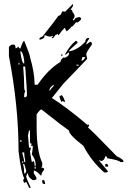

<svg xmlns="http://www.w3.org/2000/svg" viewBox="-20 -884 644 934"><path d="M408.2 -699.2H413.1V-694.3Q399.4 -676.8 399.4 -667L418 -680.7Q426.8 -679.7 426.8 -671.9V-667Q399.4 -628.9 399.4 -620.1L404.3 -597.7L288.1 -476.6L232.4 -407.2Q302.7 -363.3 404.3 -277.3H413.1V-272.5L408.2 -262.7Q414.1 -262.7 547.9 -124Q580.1 -108.4 580.1 -100.6V-95.7H566.4Q556.6 -105.5 501 -114.3Q501 -124 492.2 -124Q487.3 -100.6 468.8 -100.6Q468.8 -105.5 463.9 -105.5V-100.6L505.9 -49.8L497.1 -44.9H487.3Q423.8 -100.6 385.7 -174.8Q315.4 -228.5 315.4 -249Q292 -264.6 181.6 -351.6Q174.8 -351.6 158.2 -328.1V-267.6Q158.2 -149.4 185.5 -91.8V-77.1L181.6 -68.4Q195.3 -68.4 195.3 -58.6Q181.6 -43.9 181.6 -31.2H176.8Q158.2 -52.7 144.5 -54.7V-40Q158.2 -22.5 158.2 -12.7L148.4 -7.8H139.6Q116.2 -21.5 116.2 -40H111.3Q111.3 -35.2 107.4 -26.4Q107.4 -17.6 129.9 29.3H121.1Q121.1 25.4 107.4 1L97.7 5.9Q92.8 -2.9 92.8 -7.8L97.7 -17.6Q84 -39.1 70.3 -147.5Q70.3 -368.2 23.4 -611.3V-653.3Q23.4 -659.2 37.1 -667H46.9Q55.7 -667 55.7 -648.4Q58.6 -648.4 70.3 -657.2Q71.3 -648.4 79.1 -648.4Q91.8 -685.5 97.7 -685.5Q126 -617.2 126 -606.4Q148.4 -529.3 148.4 -471.7H163.1Q213.9 -546.9 274.4 -583Q274.4 -596.7 293 -606.4V-601.6Q313.5 -610.4 315.4 -620.1V-629.9L296.9 -616.2V-620.1Q319.3 -662.1 348.6 -685.5Q357.4 -683.6 357.4 -675.8Q315.4 -639.6 315.4 -634.8H320.3Q360.4 -643.6 394.5 -680.7Q397.5 -699.2 408.2 -699.2ZM79.1 -634.8V-629.9Q86.9 -574.2 97.7 -574.2V-587.9Q91.8 -634.8 79.1 -634.8ZM278.3 -620.1H283.2V-611.3H278.3ZM380.9 -606.4Q380.9 -604.5 376 -587.9Q389.6 -590.8 394.5 -606.4ZM70.3 -579.1V-569.3H74.2V-579.1ZM352.5 -569.3V-564.5H362.3V-569.3ZM92.8 -560.5Q97.7 -497.1 97.7 -466.8V-458Q97.7 -447.3 102.5 -439.5Q97.7 -431.6 97.7 -420.9V-411.1H102.5Q111.3 -411.1 111.3 -425.8Q111.3 -443.4 102.5 -560.5ZM218.8 -444.3H222.7L241.2 -466.8V-471.7Q224.6 -462.9 218.8 -444.3ZM278.3 -420.9Q286.1 -420.9 296.9 -388.7H293L283.2 -392.6Q283.2 -388.7 278.3 -388.7Q269.5 -407.2 269.5 -416ZM121.1 -249 116.2 -225.6 121.1 -166H129.9Q129.9 -155.3 126 -147.5Q126 -140.6 134.8 -95.7L144.5 -100.6Q148.4 -92.8 148.4 -77.1H153.3V-86.9Q153.3 -106.4 134.8 -132.8Q139.6 -158.2 139.6 -174.8H129.9L134.8 -184.6Q126 -184.6 126 -193.4V-249ZM79.1 -203.1V-193.4H84V-203.1ZM88.9 -142.6V-137.7Q97.7 -107.4 97.7 -95.7H102.5V-105.5Q97.7 -123 97.7 -142.6ZM88.9 -100.6V-91.8H92.8V-100.6ZM92.8 -86.9V-82Q97.7 -64.5 97.7 -40Q107.4 -40 107.4 -54.7L97.7 -86.9ZM492.2 -86.9H497.1Q505.9 -85 505.9 -77.1V-73.2H492.2ZM148.4 -73.2V-63.5H153.3V-73.2ZM185.5 -7.8H195.3L200.2 10.7H195.3Q185.5 10.7 185.5 1ZM172.9 -690.4 171.9 -698.2Q178.7 -704.1 186.5 -706.1Q251 -787.1 263.7 -806.6Q272.5 -809.6 275.4 -812.5L283.2 -829.1L296.9 -827.1L334 -864.3L335.9 -859.4Q335.9 -853.5 323.2 -836.9L331.1 -835L332 -826.2Q342.8 -814.5 342.8 -805.7Q342.8 -796.9 334 -789.1L338.9 -784.2Q341.8 -786.1 345.7 -794.9Q358.4 -800.8 365.2 -800.8Q369.1 -800.8 370.6 -799.3Q372.1 -797.9 373.5 -795.9Q375 -793.9 375 -792Q375 -789.1 366.7 -781.7Q358.4 -774.4 355.5 -774.4Q352.5 -774.4 350.6 -776.4L334 -756.8L325.2 -752.9L326.2 -752Q326.2 -750 304.7 -731.4Q301.8 -733.4 294.9 -749Q279.3 -733.4 266.6 -714.8L262.7 -712.9L261.7 -719.7Q258.8 -716.8 250 -713.9Q241.2 -701.2 236.3 -697.3L231.4 -702.1L238.3 -707L235.4 -710Q231.4 -706.1 223.6 -706.1Q213.9 -706.1 198.2 -712.9Q195.3 -710 195.3 -707L196.3 -702.1Q188.5 -694.3 172.9 -690.4Z"/></svg>

Font: Blackcraft
Style: Regular
Weight: 400
Designer: GGBotNet
Foundry: GGBotNet
Version: 1.00